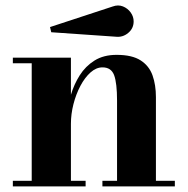

<svg xmlns="http://www.w3.org/2000/svg" viewBox="-20 -666 670 686"><path d="M392.6 -534.9 163.1 -550.8 158.7 -569.3 382.6 -642.8Q402.1 -649.9 419.2 -643.1Q436.3 -636.2 446.9 -621.5Q457.5 -606.7 457.5 -589.6Q457.5 -564.2 437.7 -548Q418 -531.7 392.6 -534.9ZM25.9 -20H93.3V-439.9H25.9V-460H233.4V-327.4Q244.4 -364.5 264.9 -397Q285.4 -429.4 317.7 -449.7Q350.1 -470 396.5 -470Q451.9 -470 482.4 -450.3Q512.9 -430.7 525 -396.6Q537.1 -362.5 537.1 -319.1V-20H604.7V0H345.9V-20H398.2V-306.2Q398.2 -369.1 387.8 -397.2Q377.4 -425.3 346.2 -425.3Q323.7 -425.3 303.3 -407.1Q283 -388.9 267.2 -359.1Q251.5 -329.3 242.4 -293.8Q233.4 -258.3 233.4 -223.6V-20H285.9V0H25.9Z"/></svg>

Font: Bodoni* 11
Style: Bold
Weight: 700
Version: Version 2.000; ttfautohint (v1.8.1)